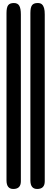

<svg xmlns="http://www.w3.org/2000/svg" viewBox="-20 -1139 338 1270"><path d="M23 -1052Q23 -1090 34 -1104.5Q45 -1119 72 -1119Q97 -1119 107.5 -1101Q118 -1083 118 -1043V60Q118 111 68 111Q23 111 23 54ZM181 -1052Q181 -1090 192 -1104.5Q203 -1119 229 -1119Q238 -1119 245 -1117Q252 -1115 257 -1110.5Q262 -1106 265.5 -1100Q269 -1094 271.5 -1085.5Q274 -1077 275 -1066.5Q276 -1056 276 -1043V60Q276 111 226 111Q181 111 181 54Z"/></svg>

Font: Coiny
Style: Regular
Weight: 400
Version: Version 001.001